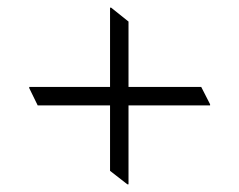

<svg xmlns="http://www.w3.org/2000/svg" viewBox="-20 -633 621 499"><path d="M526 -359H314V-154H311L266 -189V-359H78L56 -404V-407H266V-613H269L314 -577V-407H503L526 -362Z"/></svg>

Font: Halant Light
Style: Regular
Weight: 300
Designer: Hitesh Malaviya (Devanagari), Satya Rajpurohit (Latin)
Foundry: Indian Type Foundry
Version: Version 1.101;PS 1.0;hotconv 1.0.78;makeotf.lib2.5.61930; tt